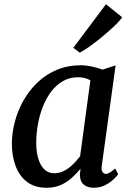

<svg xmlns="http://www.w3.org/2000/svg" viewBox="-20 -876 614 906"><path d="M460.5 -95.5Q457 -73 463.8 -64.2Q470.5 -55.5 479.5 -55.5Q488 -55.5 498.2 -61.8Q508.5 -68 523.5 -81L537.5 -54Q533.5 -47 517.8 -31.5Q502 -16 477.5 -3Q453 10 422 10Q393 10 375 -5Q357 -20 357 -53L360 -80Q342.5 -58.5 320 -37.8Q297.5 -17 268 -3.5Q238.5 10 200 10Q144 10 107.8 -17.5Q71.5 -45 53.8 -92.2Q36 -139.5 36 -197.5Q36 -248 49.8 -300.5Q63.5 -353 90.2 -400.8Q117 -448.5 156.2 -486.2Q195.5 -524 247.2 -546Q299 -568 362 -568Q386 -568 414.5 -561.8Q443 -555.5 464 -547.5L525.5 -567.5ZM406.5 -497Q393.5 -504.5 378.8 -508Q364 -511.5 348 -511.5Q308.5 -511.5 276.8 -493.2Q245 -475 221.5 -443.8Q198 -412.5 182.2 -372.5Q166.5 -332.5 158.8 -288.8Q151 -245 151 -203Q151 -156 161.8 -123.8Q172.5 -91.5 191.2 -75Q210 -58.5 235 -58.5Q256 -58.5 274 -66Q292 -73.5 307.5 -85.8Q323 -98 335.5 -112Q348 -126 358 -138.5ZM326 -650.5 480 -856 556.5 -794.5Q551 -785 534.2 -767.8Q517.5 -750.5 494.2 -730Q471 -709.5 445.8 -689.2Q420.5 -669 396.8 -652.5Q373 -636 356 -627.5Z"/></svg>

Font: Merriweather Light 18pt Medium
Style: Italic
Weight: 500
Italic angle: -7.8°
Version: Version 2.101